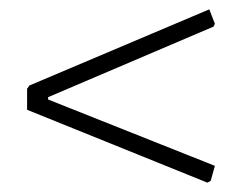

<svg xmlns="http://www.w3.org/2000/svg" viewBox="-20 -479 520 411"><path d="M428 -459 440 -428 437 -422 83 -271V-266L440 -124L431 -92L424 -88L38 -244V-289L43 -296Z"/></svg>

Font: Alegreya Sans SC Light
Style: Regular
Weight: 300
Designer: Juan Pablo del Peral
Foundry: Huerta Tipografica
Version: Version 2.007